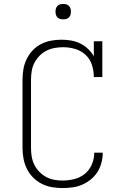

<svg xmlns="http://www.w3.org/2000/svg" viewBox="-20 -944 640 972"><path d="M297 8Q270 8 243 3.5Q216 -1 191.5 -13.5Q167 -26 147.5 -45.5Q128 -65 116 -89.5Q104 -114 99 -141Q94 -168 94 -195V-540Q94 -567 98.5 -593.5Q103 -620 114.5 -644Q126 -668 144.5 -688Q163 -708 187 -720.5Q211 -733 237.5 -738Q264 -743 291 -743Q315 -743 339 -739Q363 -735 385 -724.5Q407 -714 425 -697Q443 -680 455 -659V-735H498V-554H455Q455 -585 445.5 -615Q436 -645 413.5 -666Q391 -687 361 -696Q331 -705 300 -705Q278 -705 256 -701Q234 -697 214.5 -687Q195 -677 179.5 -661Q164 -645 154 -625.5Q144 -606 140.5 -584Q137 -562 137 -540V-195Q137 -173 140.5 -151.5Q144 -130 153.5 -110.5Q163 -91 178.5 -75Q194 -59 213 -48.5Q232 -38 253.5 -34Q275 -30 297 -30Q327 -30 356.5 -37.5Q386 -45 409 -63.5Q432 -82 444.5 -110.5Q457 -139 457 -169Q457 -169 457 -169.5Q457 -170 457 -171H500Q500 -170 500 -169.5Q500 -169 500 -168Q500 -143 493 -118Q486 -93 472.5 -72Q459 -51 439 -35Q419 -19 396 -9Q373 1 347.5 4.5Q322 8 297 8ZM300 -846Q292 -846 284.5 -848Q277 -850 271 -856Q265 -862 263 -869.5Q261 -877 261 -885Q261 -893 263 -900.5Q265 -908 271 -914Q277 -920 284.5 -922Q292 -924 300 -924Q308 -924 315.5 -922Q323 -920 329 -914Q335 -908 337 -900.5Q339 -893 339 -885Q339 -877 337 -869.5Q335 -862 329 -856Q323 -850 315.5 -848Q308 -846 300 -846Z"/></svg>

Font: Iosevka Curly Slab XLtEx
Style: Regular
Weight: 200
Width: 7
Monospace: yes
Designer: Belleve Invis
Foundry: Belleve Invis
Version: Version 11.1.0; ttfautohint (v1.8.3)